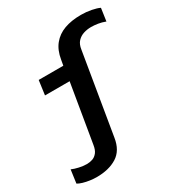

<svg xmlns="http://www.w3.org/2000/svg" viewBox="-240 -862 1094 1182"><g transform="rotate(-30 307.0 -271.0)"><path d="M100 186Q78 186 53 182.5Q28 179 6 172.5Q-16 166 -29 158L-16 64Q4 73 33 79.5Q62 86 87 86Q109 86 128 79.5Q147 73 161.5 55Q176 37 181 3L250 -409H75L89 -511H264L271 -550Q281 -612 313 -651.5Q345 -691 395.5 -709.5Q446 -728 514 -728Q552 -728 587.5 -721Q623 -714 643 -704L630 -614Q604 -624 578.5 -628Q553 -632 530 -632Q503 -632 477.5 -624Q452 -616 433.5 -596.5Q415 -577 410 -541L315 30Q302 114 244.5 150Q187 186 100 186Z"/></g></svg>

Font: Chivo Mono SemiBold
Style: Italic
Weight: 600
Italic angle: -8.05°
Monospace: yes
Version: Version 1.008